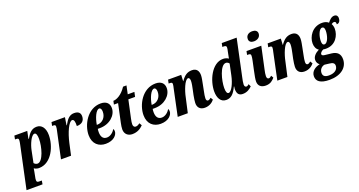

<svg xmlns="http://www.w3.org/2000/svg" viewBox="-74 -1608 5028 2686"><g transform="rotate(-20 2440.5 -265.0)"><path d="M-24 240H214L223 186H187C159 186 147 181 147 155C147 138 149 122 154 102L167 35C172 13 175 -13 175 -13C199 4 230 11 256 9C438 2 533 -218 533 -378C533 -486 483 -546 411 -546C335 -546 295 -497 253 -425H246L269 -536H77L67 -482H86C111 -482 120 -476 120 -454C120 -436 116 -420 112 -398ZM249 -56C227 -56 206 -71 197 -83L233 -261C249 -341 301 -465 350 -465C378 -465 386 -420 386 -373C386 -260 331 -56 249 -56Z M576 0H726L764 -173C797 -323 861 -463 910 -463C938 -463 947 -425 944 -362C1018 -362 1061 -398 1061 -467C1061 -518 1031 -546 968 -546C901 -546 862 -503 817 -421H812L830 -536H630L619 -482H640C658 -482 670 -476 670 -458C670 -436 665 -411 659 -387Z M1242 10C1363 10 1419 -60 1419 -113C1419 -128 1415 -142 1409 -149C1385 -108 1339 -67 1286 -67C1230 -67 1202 -107 1202 -177C1202 -197 1204 -212 1206 -225H1238C1382 -225 1491 -323 1491 -433C1491 -504 1445 -546 1364 -546C1166 -546 1055 -337 1055 -186C1055 -53 1139 10 1242 10ZM1212 -282C1227 -378 1273 -486 1321 -486C1342 -486 1354 -463 1354 -427C1354 -340 1294 -282 1219 -282Z M1637 10C1713 10 1761 -22 1801 -62L1780 -99C1761 -85 1739 -73 1717 -73C1696 -73 1680 -90 1680 -119C1680 -140 1684 -165 1691 -198L1749 -467H1849L1864 -536H1765L1791 -659H1740C1673 -556 1592 -519 1545 -519L1534 -467H1596L1537 -191C1531 -164 1525 -126 1525 -100C1525 -28 1576 10 1637 10Z M2059 10C2180 10 2236 -60 2236 -113C2236 -128 2232 -142 2226 -149C2202 -108 2156 -67 2103 -67C2047 -67 2019 -107 2019 -177C2019 -197 2021 -212 2023 -225H2055C2199 -225 2308 -323 2308 -433C2308 -504 2262 -546 2181 -546C1983 -546 1872 -337 1872 -186C1872 -53 1956 10 2059 10ZM2029 -282C2044 -378 2090 -486 2138 -486C2159 -486 2171 -463 2171 -427C2171 -340 2111 -282 2036 -282Z M2717 10C2786 10 2833 -26 2859 -59L2838 -94C2820 -79 2806 -71 2792 -71C2775 -71 2766 -85 2766 -111C2766 -138 2773 -172 2781 -212L2801 -313C2808 -350 2820 -402 2820 -438C2820 -495 2796 -546 2722 -546C2653 -546 2608 -514 2559 -444H2556L2561 -536H2365L2354 -482H2373C2398 -482 2408 -475 2408 -456C2408 -437 2402 -416 2398 -398L2314 0H2464L2513 -218C2530 -307 2585 -459 2634 -459C2656 -459 2661 -432 2661 -409C2661 -375 2649 -318 2643 -291L2626 -211C2617 -161 2612 -130 2611 -100C2608 -33 2646 10 2717 10Z M3035 10C3104 10 3150 -29 3197 -130H3202C3199 -118 3197 -102 3197 -93C3197 -16 3230 10 3282 10C3348 10 3388 -22 3420 -52L3402 -91C3393 -81 3377 -70 3364 -70C3347 -70 3335 -83 3335 -110C3335 -134 3344 -180 3352 -215L3468 -760H3246L3235 -706H3254C3284 -706 3295 -698 3295 -678C3295 -660 3291 -642 3286 -622L3278 -582C3275 -570 3268 -538 3266 -521C3246 -536 3216 -546 3185 -546C3017 -546 2915 -318 2915 -159C2915 -67 2950 10 3035 10ZM3099 -71C3078 -71 3063 -93 3063 -156C3063 -266 3118 -480 3204 -480C3220 -480 3241 -471 3252 -453L3217 -288C3195 -180 3142 -71 3099 -71Z M3679 -628C3728 -628 3777 -654 3777 -711C3777 -753 3741 -770 3702 -770C3654 -770 3607 -747 3607 -687C3607 -646 3639 -628 3679 -628ZM3624 10C3696 10 3730 -26 3759 -59L3739 -94C3722 -79 3712 -71 3696 -71C3679 -71 3668 -86 3668 -112C3668 -138 3674 -170 3683 -211L3753 -536H3533L3522 -482H3539C3567 -482 3577 -475 3577 -452C3577 -438 3574 -411 3567 -380L3539 -249C3522 -172 3513 -120 3513 -89C3513 -27 3553 10 3624 10Z M4200 10C4269 10 4316 -26 4342 -59L4321 -94C4303 -79 4289 -71 4275 -71C4258 -71 4249 -85 4249 -111C4249 -138 4256 -172 4264 -212L4284 -313C4291 -350 4303 -402 4303 -438C4303 -495 4279 -546 4205 -546C4136 -546 4091 -514 4042 -444H4039L4044 -536H3848L3837 -482H3856C3881 -482 3891 -475 3891 -456C3891 -437 3885 -416 3881 -398L3797 0H3947L3996 -218C4013 -307 4068 -459 4117 -459C4139 -459 4144 -432 4144 -409C4144 -375 4132 -318 4126 -291L4109 -211C4100 -161 4095 -130 4094 -100C4091 -33 4129 10 4200 10Z M4490 240C4663 240 4764 152 4764 31C4764 -49 4719 -89 4643 -98L4545 -109C4520 -112 4500 -117 4500 -138C4500 -155 4523 -180 4552 -191C4564 -188 4574 -187 4590 -187C4736 -187 4801 -309 4801 -408C4801 -435 4794 -462 4782 -483C4795 -492 4805 -499 4821 -499C4843 -499 4850 -485 4848 -456C4893 -456 4905 -499 4905 -531C4905 -559 4889 -582 4854 -582C4814 -582 4783 -551 4754 -514C4731 -536 4697 -546 4660 -546C4512 -546 4438 -417 4438 -321C4438 -269 4457 -230 4491 -209C4431 -179 4393 -137 4393 -88C4393 -52 4412 -27 4432 -13C4364 1 4298 45 4298 119C4298 191 4351 240 4490 240ZM4591 -251C4569 -251 4557 -268 4557 -310C4557 -382 4591 -483 4638 -483C4661 -483 4673 -465 4673 -425C4673 -353 4641 -251 4591 -251ZM4503 179C4432 179 4414 148 4414 111C4414 64 4447 24 4493 16L4560 24C4617 29 4637 48 4637 82C4637 133 4595 179 4503 179Z"/></g></svg>

Font: Noto Serif Condensed Extra
Style: Italic
Weight: 800
Width: 3
Italic angle: -12°
Designer: Monotype Design Team
Foundry: Monotype Imaging Inc.
Version: Version 1.901